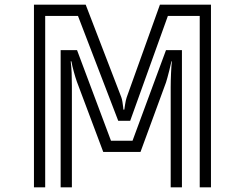

<svg xmlns="http://www.w3.org/2000/svg" viewBox="-20 -800 1040 820"><path d="M833 -732H697L536 -284H485L313 -732H173V0H125V-780H346L498 -385Q501 -377 503 -364.5Q505 -352 506 -342.5Q507 -333 507 -332H511Q511 -333 514 -352.5Q517 -372 521 -384L663 -780H881V0H833ZM709 -428Q709 -454 710.5 -488Q712 -522 714 -538H712Q712 -538 709.5 -526.5Q707 -515 703 -499Q699 -483 695 -468.5Q691 -454 689 -448L580 -151H421L308 -452Q302 -469 295 -494.5Q288 -520 285 -538H282Q285 -513 286 -489Q287 -465 287 -433V0H239V-586H309L454 -199H546L689 -586H757V0H709Z"/></svg>

Font: Train One
Style: Regular
Weight: 400
Designer: Fontworks Inc.
Foundry: Fontworks Inc.
Version: Version 1.100